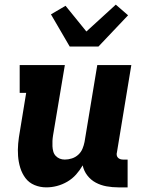

<svg xmlns="http://www.w3.org/2000/svg" viewBox="-20 -801 640 829"><path d="M180 8Q153 8 129 -2Q105 -12 90 -32Q75 -52 67.5 -76.5Q60 -101 58 -127.5Q56 -154 58.5 -181Q61 -208 66 -235L93 -400H65V-520H260L209 -216Q207 -204 206.5 -192.5Q206 -181 206.5 -169.5Q207 -158 210 -147Q213 -136 220.5 -128Q228 -120 238 -116Q248 -112 260 -112Q275 -112 290.5 -117Q306 -122 318 -133Q330 -144 336 -158.5Q342 -173 345 -188L400 -520H547L485 -144Q483 -137 484 -131Q485 -125 489 -120.5Q493 -116 499 -114Q505 -112 511 -112H531V8H491Q465 8 440 3.5Q415 -1 393.5 -12.5Q372 -24 357 -43.5Q342 -63 337 -87Q325 -66 308.5 -47.5Q292 -29 270.5 -16.5Q249 -4 226 2Q203 8 180 8ZM281 -600 200 -739 263 -776 353 -665 480 -781 533 -735 405 -600Z"/></svg>

Font: Iosevka Etoile Heavy
Style: Italic
Weight: 900
Italic angle: -9°
Designer: Belleve Invis
Foundry: Belleve Invis
Version: Version 22.1.2; ttfautohint (v1.8.4)